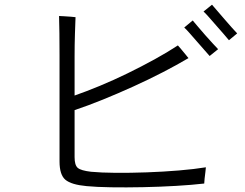

<svg xmlns="http://www.w3.org/2000/svg" viewBox="-20 -823 1040 816"><path d="M348 -32Q283 -38 258 -59Q233 -80 233 -137V-588Q233 -635 232.5 -680.5Q232 -726 231 -755Q236 -755 251 -754Q266 -753 281 -752Q296 -751 301 -750Q300 -725 298.5 -679Q297 -633 297 -584V-417Q346 -434 404 -458Q462 -482 521.5 -511Q581 -540 636.5 -570.5Q692 -601 736 -630Q740 -626 749.5 -614.5Q759 -603 768.5 -591.5Q778 -580 781 -576Q732 -547 672 -516Q612 -485 547 -455.5Q482 -426 418 -400Q354 -374 297 -355V-155Q297 -121 310.5 -109.5Q324 -98 367 -93Q409 -89 471 -88.5Q533 -88 603.5 -90.5Q674 -93 740 -98.5Q806 -104 855 -112Q855 -107 853 -92.5Q851 -78 849.5 -63.5Q848 -49 848 -43Q797 -37 728.5 -33Q660 -29 588 -27.5Q516 -26 452.5 -27Q389 -28 348 -32ZM871 -585Q864 -593 849 -610Q834 -627 817 -646.5Q800 -666 785.5 -682.5Q771 -699 763 -706L799 -736Q807 -727 821 -710Q835 -693 852 -674Q869 -655 884 -638.5Q899 -622 907 -614ZM953 -652Q946 -661 931 -678Q916 -695 899 -714.5Q882 -734 867.5 -750.5Q853 -767 845 -774L881 -803Q889 -794 903 -777.5Q917 -761 934 -741.5Q951 -722 965.5 -705.5Q980 -689 988 -681Z"/></svg>

Font: Zen Kaku Gothic Antique
Style: Regular
Weight: 400
Designer: Yoshimichi Ohira
Foundry: Positype
Version: Version 1.001